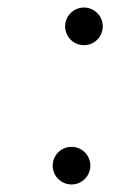

<svg xmlns="http://www.w3.org/2000/svg" viewBox="-20 -440 320 510"><path d="M120 0C120 27.6 142.4 50 170 50C197.6 50 220 27.6 220 0C220 -27.6 197.6 -50 170 -50C142.4 -50 120 -27.6 120 0ZM153 -370C153 -342.4 175.4 -320 203 -320C230.6 -320 253 -342.4 253 -370C253 -397.6 230.6 -420 203 -420C175.4 -420 153 -397.6 153 -370Z"/></svg>

Font: Galberik
Style: Regular
Weight: 400
Designer: Gluk
Foundry: Gluk
Version: Version 0.50